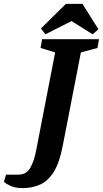

<svg xmlns="http://www.w3.org/2000/svg" viewBox="-113 -815 528 985"><path d="M4 150Q-33 150 -56 140Q-79 130 -93 118L-82 81H-20Q23 81 42.5 46Q62 11 72 -41L170 -546L95 -569L103 -614H395L387 -569L302 -546L208 -63Q192 20 163 66.5Q134 113 93.5 131.5Q53 150 4 150ZM120 -639 97 -669 225 -795H310L392 -665L362 -639L254 -707Z"/></svg>

Font: Manuale
Style: Italic
Weight: 400
Italic angle: -11°
Designer: Eduardo Tunni / Pablo Cosgaya
Foundry: Eduardo Tunni / Pablo Cosgaya
Version: Version 1.002